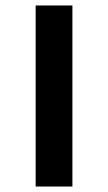

<svg xmlns="http://www.w3.org/2000/svg" viewBox="-20 -680 394 700"><path d="M110 0V-660H244V0Z"/></svg>

Font: Titillium Web
Style: Bold
Weight: 700
Designer: Mohamed Gaber, Accademia di Belle Arti di Urbino
Foundry: Kief Type Foundry, Accademia di Belle Arti di Urbino
Version: Version 3.000